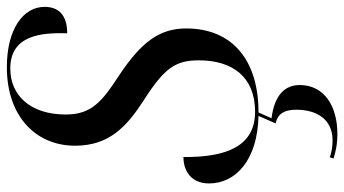

<svg xmlns="http://www.w3.org/2000/svg" viewBox="-242 -522 1004 560"><g transform="rotate(-90 260.0 -242.0)"><path d="M212 10C363 10 457 -65 457 -201C457 -279 417 -332 321 -396C244 -446 206 -477 206 -552C206 -657 263 -714 340 -714C438 -714 445 -623 443 -548C497 -548 520 -574 520 -614C520 -675 457 -724 344 -724C200 -724 115 -639 115 -525C115 -426 170 -375 247 -325C343 -264 364 -231 364 -164C364 -65 315 0 214 0C113 0 81 -84 82 -209C41 -209 5 -186 5 -134C5 -58 71 7 202 10L180 60C210 66 220 88 220 120C220 181 191 226 131 226C116 226 98 224 81 218L78 229C98 235 118 240 150 240C230 240 292 202 292 130C292 85 260 56 195 48L212 10Z"/></g></svg>

Font: Noto Serif Display SemiCondensed
Style: Italic
Weight: 400
Width: 4
Italic angle: -12°
Designer: Monotype Design Team
Foundry: Monotype Imaging Inc.
Version: Version 2.009